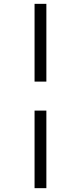

<svg xmlns="http://www.w3.org/2000/svg" viewBox="-20 -889 421 1000"><path d="M221.5 -869V-464H160V-869ZM221.5 -313V91H160V-313Z"/></svg>

Font: Merriweather 96pt Medium
Style: Regular
Weight: 500
Version: Version 2.100